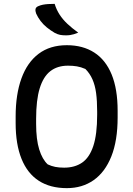

<svg xmlns="http://www.w3.org/2000/svg" viewBox="-20 -954 690 994"><path d="M326 -720Q409 -720 468 -682Q527 -644 558 -568.5Q589 -493 589 -380V-346Q589 -226 556.5 -144.5Q524 -63 465 -21.5Q406 20 326 20Q240 20 181 -18Q122 -56 91.5 -131.5Q61 -207 61 -317V-351Q61 -465 91 -548Q121 -631 180 -675.5Q239 -720 326 -720ZM167 -313Q167 -232 183 -180.5Q199 -129 227 -103Q246 -94 266 -90Q286 -86 312 -86Q367 -86 405 -112Q443 -138 463 -198Q483 -258 483 -360V-376Q483 -432 477.5 -472.5Q472 -513 458.5 -543.5Q445 -574 422 -597Q399 -607 378 -610.5Q357 -614 332 -614Q277 -614 240.5 -585.5Q204 -557 185.5 -496.5Q167 -436 167 -339ZM263 -934Q272 -904 288.5 -878.5Q305 -853 329 -830.5Q353 -808 385 -785Q373 -780 363 -777Q353 -774 343 -772.5Q333 -771 321 -771Q304 -771 291 -773.5Q278 -776 263 -784Q241 -797 222.5 -812Q204 -827 190 -845.5Q176 -864 167 -884Q162 -898 164 -907.5Q166 -917 178 -922Q189 -927 201.5 -929.5Q214 -932 229.5 -933Q245 -934 263 -934Z"/></svg>

Font: Recursive Casual Medium
Style: Regular
Weight: 500
Version: Version 1.047